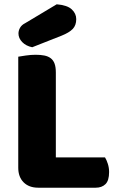

<svg xmlns="http://www.w3.org/2000/svg" viewBox="-20 -871 553 894"><path d="M158 3Q115 3 90 -22Q65 -47 65 -90V-607Q76 -609 100 -612.5Q124 -616 146 -616Q169 -616 186.5 -612.5Q204 -609 216 -600Q228 -591 234 -575Q240 -559 240 -533V-138H469Q476 -127 482 -108.5Q488 -90 488 -70Q488 -30 471 -13.5Q454 3 426 3ZM244 -851Q293 -847 314 -827.5Q335 -808 335 -782Q335 -753 318.5 -736Q302 -719 267 -705L130 -651Q101 -657 83.5 -675Q66 -693 66 -715Q66 -729 73.5 -742Q81 -755 97 -763Z"/></svg>

Font: Baloo Bhaina
Style: Regular
Weight: 400
Designer: Manish Minz, Shuchita Grover and Ek Type
Foundry: Ek Type
Version: Version 1.443;PS 1.000;hotconv 16.6.51;makeotf.lib2.5.65220;